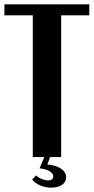

<svg xmlns="http://www.w3.org/2000/svg" viewBox="-30 -719 429 879"><path d="M378.9 -699.2V-648.9H250V0H199.2L187 34.2Q224.1 37.1 248.5 52.7Q272.9 68.4 272.9 92.8Q272.9 113.8 254.4 127Q235.8 140.1 205.1 140.1Q178.7 140.1 154.8 130.1Q130.9 120.1 117.2 103L134.8 84Q144 93.3 160.6 100.1Q177.2 106.9 190.9 106.9Q201.7 106.9 207.8 102.1Q213.9 97.2 213.9 88.9Q213.9 74.7 196.8 64.7Q179.7 54.7 150.9 51.8L172.9 0H120.1V-648.9H-9.8V-699.2Z"/></svg>

Font: Moniqa Black Paragraph
Style: Regular
Weight: 900
Designer: Rajesh Rajput
Foundry: Rajesh Rajput
Version: Version 1.000